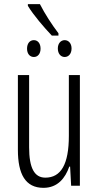

<svg xmlns="http://www.w3.org/2000/svg" viewBox="-20 -893 472 923"><path d="M172 -873H114V-865C141 -820 192 -761 229 -722H261V-733C229 -775 196 -826 172 -873ZM143 -700C123 -700 110 -684 110 -659C110 -635 123 -619 143 -619C161 -619 175 -634 175 -659C175 -685 161 -700 143 -700ZM291 -700C272 -700 258 -684 258 -660C258 -635 272 -619 291 -619C309 -619 324 -634 324 -660C324 -685 309 -700 291 -700ZM364 -532H311V-240C311 -103 273 -39 198 -39C146 -39 120 -84 120 -185V-532H66V-173C66 -56 102 10 189 10C257 10 294 -37 313 -92H317L322 0H364Z"/></svg>

Font: Noto Sans UI Condensed Light
Style: Regular
Weight: 300
Width: 3
Designer: Monotype Design Team
Foundry: Monotype Imaging Inc.
Version: Version 1.901